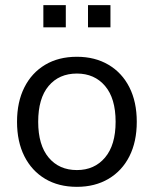

<svg xmlns="http://www.w3.org/2000/svg" viewBox="-20 -715 596 744"><path d="M278 9Q207 9 155 -22Q103 -53 74.5 -109.5Q46 -166 46 -243Q46 -320 74.5 -376.5Q103 -433 155 -464Q207 -495 278 -495Q348 -495 400.5 -464Q453 -433 481.5 -376.5Q510 -320 510 -243Q510 -166 481.5 -109.5Q453 -53 400.5 -22Q348 9 278 9ZM278 -56Q346 -56 387 -104.5Q428 -153 428 -243Q428 -334 387 -382Q346 -430 278 -430Q209 -430 168.5 -382Q128 -334 128 -243Q128 -153 168.5 -104.5Q209 -56 278 -56ZM321 -609V-695H408V-609ZM148 -609V-695H235V-609Z"/></svg>

Font: Nunito Sans
Style: Regular
Weight: 400
Designer: Vernon Adams
Foundry: Vernon Adams
Version: Version 3.101; ttfautohint (v1.8.4.7-5d5b);gftools[0.9.27]